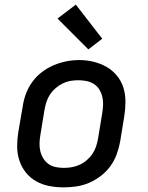

<svg xmlns="http://www.w3.org/2000/svg" viewBox="-20 -800 640 828"><path d="M254 8Q222 8 191.5 2Q161 -4 135.5 -18.5Q110 -33 91.5 -56Q73 -79 63.5 -108Q54 -137 54 -168.5Q54 -200 59 -231L78 -341Q82 -369 92 -396Q102 -423 119.5 -447Q137 -471 160.5 -489Q184 -507 211 -518.5Q238 -530 266 -535.5Q294 -541 322 -541Q354 -541 384 -533.5Q414 -526 439.5 -511.5Q465 -497 484 -474Q503 -451 512 -422.5Q521 -394 521 -362Q521 -330 516 -299L498 -189Q493 -161 483 -134Q473 -107 456 -83.5Q439 -60 415 -41.5Q391 -23 364 -11.5Q337 0 309 4Q281 8 254 8ZM255 -76Q273 -76 290 -79Q307 -82 323.5 -89.5Q340 -97 354.5 -109.5Q369 -122 379 -137Q389 -152 394.5 -169Q400 -186 403 -203L421 -313Q424 -331 424.5 -349Q425 -367 421 -383.5Q417 -400 408 -414.5Q399 -429 384.5 -438Q370 -447 353 -450.5Q336 -454 318 -454Q300 -454 283 -451Q266 -448 250 -440Q234 -432 220 -420Q206 -408 196 -393Q186 -378 180.5 -361Q175 -344 172 -327L154 -217Q151 -200 150.5 -182Q150 -164 154 -147.5Q158 -131 167 -116.5Q176 -102 189.5 -92.5Q203 -83 220.5 -79.5Q238 -76 255 -76ZM361 -587 228 -720 307 -780 421 -633Z"/></svg>

Font: Iosevka Curly MdExObl
Style: Regular
Weight: 500
Width: 7
Italic angle: -9°
Monospace: yes
Designer: Belleve Invis
Foundry: Belleve Invis
Version: Version 11.1.0; ttfautohint (v1.8.3)